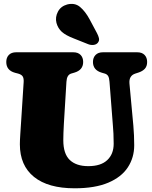

<svg xmlns="http://www.w3.org/2000/svg" viewBox="-20 -975 802 1010"><path d="M574 -313 556 -545Q554.5 -565.5 548.8 -575Q543 -584.5 531 -588L515.5 -592.5Q469 -606 469 -649Q469 -672 482.8 -686Q496.5 -700 521.5 -700H702Q727 -700 740.5 -686Q754 -672 754 -649Q754 -626.5 741.8 -613.2Q729.5 -600 707.5 -593L692 -588Q657.5 -577 661 -535.5L681.5 -314Q686 -263 686 -211Q686 -146 652.5 -94.8Q619 -43.5 549.5 -14Q480 15.5 372.5 15.5Q233 15.5 158.8 -44.5Q84.5 -104.5 84.5 -216Q84.5 -235.5 86.8 -269.8Q89 -304 91 -333.5L104.5 -544Q105.5 -563.5 99.2 -573.2Q93 -583 75 -588L59.5 -592Q13 -604.5 13 -649Q13 -672 26.5 -686Q40 -700 65 -700H365.5Q390.5 -700 404 -686Q417.5 -672 417.5 -649Q417.5 -606.5 371.5 -593L354.5 -588Q331.5 -581 329.5 -545L316 -324Q313 -270.5 313 -237.5Q313 -166 347 -133.5Q381 -101 444.5 -101Q510.5 -101 544.2 -132.8Q578 -164.5 578 -219Q578 -251 576.8 -271.8Q575.5 -292.5 574 -313ZM451 -874 490 -801Q497.5 -787 500.5 -774.2Q503.5 -761.5 495 -750.5Q487 -740.5 472.5 -738.8Q458 -737 444 -742.5L367.5 -773Q326 -789 305.5 -807.2Q285 -825.5 277 -854.5Q269.5 -884.5 284.5 -913.2Q299.5 -942 333.5 -951.5Q373.5 -961.5 401 -938.5Q428.5 -915.5 451 -874Z"/></svg>

Font: Fraunces 72pt S100 Black
Style: Regular
Weight: 900
Version: Version 1.000; ttfautohint (v1.8.3)